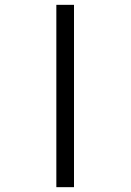

<svg xmlns="http://www.w3.org/2000/svg" viewBox="-20 -746 540 794"><path d="M213 -726H286V28H213Z"/></svg>

Font: DotGothic16
Style: Regular
Weight: 400
Designer: Fontworks Inc.
Foundry: Fontworks Inc.
Version: Version 1.100